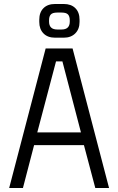

<svg xmlns="http://www.w3.org/2000/svg" viewBox="-20 -943 593 963"><path d="M386 -279 293 -635H261L167 -279ZM151 -215 95 0H26L209 -700H344L527 0H458L401 -215ZM267 -795H289Q330 -795 330 -835V-841Q330 -861 321 -870.5Q312 -880 289 -880H267Q244 -880 235 -870.5Q226 -861 226 -841V-835Q226 -795 267 -795ZM300 -754H256Q219 -754 198 -775.5Q177 -797 177 -833V-844Q177 -881 198 -902Q219 -923 256 -923H300Q337 -923 358 -902Q379 -881 379 -844V-833Q379 -797 357.5 -775.5Q336 -754 300 -754Z"/></svg>

Font: Strong
Style: Regular
Weight: 400
Designer: Roman Shchyukin (Gaslight Type Foundry)
Foundry: Cyreal (www.cyreal.org)
Version: Version 1.001